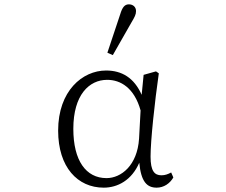

<svg xmlns="http://www.w3.org/2000/svg" viewBox="-20 -851 1040 885"><path d="M318 -257C318 -414 391 -483 474 -483C536 -483 599 -446 628 -342L621 -212C613 -88 538 -30 471 -30C376 -30 318 -111 318 -257ZM458 14C522 14 587 -20 622 -101C630 -14 657 14 702 14C735 14 763 -5 779 -33L769 -56C754 -48 741 -43 724 -43C692 -43 674 -63 674 -129C674 -204 693 -380 712 -513L699 -522L642 -506L633 -414C598 -493 541 -526 469 -526C360 -526 248 -432 248 -249C248 -80 338 14 458 14ZM475 -608 500 -597 585 -746C601 -773 607 -784 607 -800C607 -819 593 -831 574 -831C555 -831 544 -818 534 -785Z"/></svg>

Font: Kiri Minchoo Light
Style: Regular
Weight: 300
Designer: Ryoko NISHIZUKA 西塚涼子 (kana & ideographs); Frank Grießhammer (Latin, Greek & Cyrillic);
akenotsuki.com/eyeben/fonts/ (U+
Foundry: Adobe
akenotsuki.com/eyeben/fonts/
Version: Version 4.002;hotconv 1.0.119;makeotfexe 2.5.65604